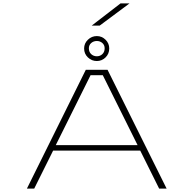

<svg xmlns="http://www.w3.org/2000/svg" viewBox="-20 -1111 1140 1131"><path d="M961.5 0H917.5L806 -224H293L181.5 0H138.5L485.5 -700H613.5ZM513.5 -668 308.5 -256H790.5L585.5 -668ZM550.5 -751.5Q520 -751.5 497.8 -772.8Q475.5 -794 475.5 -825.5Q475.5 -855.5 497.8 -877Q520 -898.5 550.5 -898.5Q580 -898.5 601.8 -877Q623.5 -855.5 623.5 -825.5Q623.5 -794 601.8 -772.8Q580 -751.5 550.5 -751.5ZM550.5 -779.5Q569.5 -779.5 583 -792.2Q596.5 -805 596.5 -826.5Q596.5 -845.5 583 -857.5Q569.5 -869.5 550.5 -869.5Q531 -869.5 517.2 -857.5Q503.5 -845.5 503.5 -826.5Q503.5 -805 517.2 -792.2Q531 -779.5 550.5 -779.5ZM567 -960H520L690 -1091H743Z"/></svg>

Font: Trispace Expanded Thin
Style: Regular
Weight: 100
Width: 7
Designer: Tyler Finck
Foundry: Etcetera Type Company
Version: Version 1.210; ttfautohint (v1.8.3)